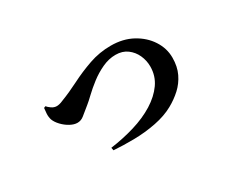

<svg xmlns="http://www.w3.org/2000/svg" viewBox="-75 -717 1150 952"><g transform="rotate(-30 500.0 -240.5)"><path d="M352 -30Q425 -40 491.5 -60Q558 -80 609.5 -112Q661 -144 691 -186.5Q721 -229 721 -283Q721 -317 707 -348Q693 -379 666 -399Q639 -419 600 -419Q561 -419 522.5 -401Q484 -383 451 -357.5Q418 -332 393.5 -308.5Q369 -285 355 -274Q324 -249 307 -235Q290 -221 269 -221Q250 -221 228 -233Q206 -245 188 -264Q170 -283 163 -302Q158 -319 159 -336.5Q160 -354 162 -368L172 -372Q178 -364 192 -354Q206 -344 222 -344Q228 -344 237 -346Q246 -348 257 -353Q307 -372 362 -400Q417 -428 477 -449Q537 -470 602 -470Q672 -470 725 -441Q778 -412 808 -365.5Q838 -319 838 -266Q838 -215 819.5 -176.5Q801 -138 770.5 -110Q740 -82 702 -61Q657 -36 596.5 -24Q536 -12 472.5 -11Q409 -10 355 -14Z"/></g></svg>

Font: Noto Serif SC ExtraLight ExtraBold
Style: Regular
Weight: 800
Version: Version 2.002-H1;hotconv 1.1.0;makeotfexe 2.6.0